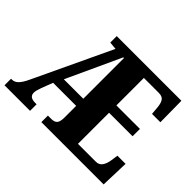

<svg xmlns="http://www.w3.org/2000/svg" viewBox="-148 -958 1201 1201"><g transform="rotate(45 452.5 -357.0)"><path d="M0 0V-58H8Q31 -58 49.5 -77Q68 -96 87 -137L330 -652L279 -657V-714H851L853 -526H779L775 -574Q772 -613 759.5 -631Q747 -649 716 -649H584V-406H792V-341H584V-66H742Q770 -66 784.5 -86.5Q799 -107 804 -140L811 -188H883L877 0H326V-58H356Q384 -58 396 -72Q408 -86 408 -123V-226H204L175 -150Q162 -115 162 -97Q162 -58 213 -58H226V0ZM236 -289H408V-649H402Z"/></g></svg>

Font: Noto Serif Lao Condensed Black
Style: Regular
Weight: 900
Width: 3
Designer: Monotype Design Team
Foundry: Monotype Imaging Inc.
Version: Version 2.003; ttfautohint (v1.8.4.7-5d5b)